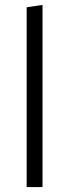

<svg xmlns="http://www.w3.org/2000/svg" viewBox="-20 -761 281 781"><path d="M88.5 0V-731.5L153 -741V0Z"/></svg>

Font: Commissioner Light
Style: Regular
Weight: 300
Designer: Kostas Bartsokas
Foundry: Kostas Bartsokas
Version: Version 1.000; ttfautohint (v1.8.3)